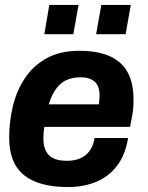

<svg xmlns="http://www.w3.org/2000/svg" viewBox="-20 -743 596 775"><path d="M254 12Q136 12 76.5 -36.5Q17 -85 17 -187Q17 -252 32 -314.5Q47 -377 80.5 -427.5Q114 -478 168.5 -508Q223 -538 301 -538Q410 -538 464.5 -490Q519 -442 519 -341Q519 -323 517.5 -303.5Q516 -284 511 -263L505 -231H159Q157 -218 156 -207Q155 -196 155 -185Q155 -140 177 -117Q199 -94 250 -94Q297 -94 325.5 -117Q354 -140 362 -186H497Q486 -118 452.5 -74Q419 -30 368 -9Q317 12 254 12ZM177 -322H379Q380 -331 381 -339.5Q382 -348 382 -356Q382 -396 362 -413.5Q342 -431 307 -431Q254 -431 223.5 -403.5Q193 -376 177 -322ZM368 -605 389 -723H508L487 -605ZM159 -605 179 -723H297L276 -605Z"/></svg>

Font: Archivo VF Beta
Style: Italic
Weight: 400
Italic angle: -10°
Designer: Hector Gatti
Foundry: Omnibus-Type
Version: Version 1.002